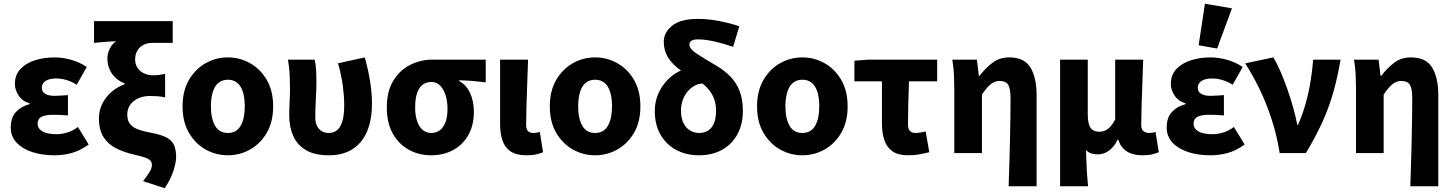

<svg xmlns="http://www.w3.org/2000/svg" viewBox="-20 -813 7721 1020"><path d="M267.8 12Q204.7 12 152.1 -4.9Q99.6 -21.9 68.3 -54.8Q37.1 -87.8 37.1 -135.8Q37.1 -188.4 64.9 -218.3Q92.6 -248.2 137.3 -259.8V-263.8Q97.5 -276.2 78.3 -306.5Q59.1 -336.7 59.1 -366.4Q59.1 -415.7 88.8 -446.8Q118.4 -477.9 166.5 -493Q214.5 -508 270.3 -508Q314.8 -508 359.9 -494.8Q404.9 -481.6 441 -457.2L387.4 -362.6Q362 -379.3 334.2 -387.7Q306.3 -396.1 278.1 -396.1Q242 -396.1 222.1 -382.9Q202.2 -369.8 202.2 -347.5Q202.2 -325 220.3 -314.4Q238.4 -303.8 270.9 -303.8Q287 -303.8 305.3 -305.3Q323.5 -306.8 341 -307.8V-199.7Q322.2 -201.7 302.2 -202.5Q282.2 -203.3 264.3 -203.3Q220.9 -203.3 200.3 -192.5Q179.8 -181.7 179.8 -156.3Q179.8 -129.6 205.8 -114.8Q231.8 -100 281.6 -100Q305.6 -100 335.2 -108.3Q364.8 -116.7 394 -138.4L451.2 -45.3Q403.5 -11.3 359.3 0.3Q315.2 12 267.8 12Z M855.1 186.9 740.2 149.2Q761.9 120.6 774.4 101.2Q786.9 81.8 786.9 62.5Q786.9 48.9 778.5 39.9Q770.2 30.9 749.3 23.5Q728.5 16.2 690.9 8Q639.9 -3.6 597.9 -24.6Q556 -45.5 530.7 -83.6Q505.5 -121.8 505.5 -184.4Q505.5 -227.3 524.2 -263.5Q542.9 -299.8 574 -326.2Q605.2 -352.6 642.4 -365.3V-369.3Q599 -386.8 574.8 -421.9Q550.5 -457 550.5 -501.9Q550.5 -527.8 562.3 -553Q574.2 -578.1 596.6 -593.8Q577.7 -593 561.2 -592.2Q544.6 -591.4 525.7 -589.6Q506.8 -587.9 479.6 -585.2V-700.6H897.5V-585.2H788.8Q761.9 -585.2 741.5 -574.4Q721.1 -563.6 709.5 -543.9Q697.9 -524.1 697.9 -496.9Q697.9 -471.7 710.5 -452.7Q723.2 -433.7 744.7 -423.4Q766.3 -413.2 792.6 -413.2Q812.2 -413.2 825.3 -414.9Q838.3 -416.7 857.1 -420.5V-295.8Q834.6 -300.5 815.4 -301.8Q796.2 -303.1 775.7 -303.1Q742.6 -303.1 715.4 -291.1Q688.3 -279.1 672.2 -256.9Q656.1 -234.6 656.1 -204.1Q656.1 -173.1 670.2 -154.9Q684.2 -136.6 712.8 -125.8Q741.3 -115 784.7 -107Q837.7 -97.3 866.2 -81.7Q894.6 -66 905.2 -40.7Q915.7 -15.5 915.7 22.6Q915.7 48.2 901.6 93.4Q887.4 138.6 855.1 186.9Z M1190.5 12Q1127.4 12 1072.6 -18.6Q1017.9 -49.3 983.9 -107.4Q949.9 -165.4 949.9 -247.9Q949.9 -330.5 983.9 -388.6Q1017.9 -446.7 1072.6 -477.4Q1127.4 -508.1 1190.5 -508.1Q1253.6 -508.1 1308.3 -477.4Q1363.1 -446.7 1397.1 -388.6Q1431.1 -330.5 1431.1 -247.9Q1431.1 -165.4 1397.1 -107.4Q1363.1 -49.3 1308.3 -18.6Q1253.6 12 1190.5 12ZM1190.5 -106.6Q1236.7 -106.6 1258.6 -145Q1280.4 -183.3 1280.4 -247.9Q1280.4 -291 1270.9 -323Q1261.3 -354.9 1241.3 -372.2Q1221.2 -389.5 1190.5 -389.5Q1159.7 -389.5 1139.7 -372.2Q1119.6 -354.9 1110.1 -323Q1100.5 -291 1100.5 -247.9Q1100.5 -183.3 1122.5 -145Q1144.4 -106.6 1190.5 -106.6Z M1726.8 12Q1652.9 12 1606.4 -14.9Q1559.8 -41.8 1538.2 -89.8Q1516.6 -137.9 1516.6 -199.6Q1516.6 -235.4 1518.6 -271.6Q1520.6 -307.7 1520.6 -343.5Q1520.6 -373.3 1518.9 -414.3Q1517.2 -455.2 1509.7 -496.1H1651.7Q1657.6 -471.1 1659.3 -439.9Q1661 -408.6 1661 -373.6Q1661 -342.8 1658 -289.8Q1655 -236.8 1655 -187.4Q1655 -160.9 1664.7 -142.8Q1674.3 -124.7 1690.5 -115.7Q1706.8 -106.6 1727.1 -106.6Q1753.5 -106.6 1771.6 -122.2Q1789.7 -137.8 1799.2 -170.1Q1808.6 -202.3 1808.6 -253.1Q1808.6 -301.1 1801.6 -355.5Q1794.6 -409.9 1775.8 -476.7L1917.9 -508.1Q1934.8 -448.7 1945.4 -385.5Q1956 -322.4 1956 -260.3Q1956 -176 1930 -114.7Q1904 -53.4 1852.7 -20.7Q1801.5 12 1726.8 12Z M2270.2 12Q2205.5 12 2152 -17.3Q2098.5 -46.6 2066.7 -103.3Q2034.9 -159.9 2034.9 -242.2Q2034.9 -328.1 2069.6 -384.5Q2104.4 -441 2159.6 -468.6Q2214.9 -496.1 2277.1 -496.1H2560.4V-375.5Q2520.1 -380.1 2489.1 -382.9Q2458.2 -385.6 2419.5 -386.4V-382.4Q2457.3 -361.9 2477.3 -318.8Q2497.4 -275.7 2497.4 -219.2Q2497.4 -147.6 2468.2 -95.9Q2439.1 -44.2 2387.8 -16.1Q2336.5 12 2270.2 12ZM2271.8 -106.6Q2298.4 -106.6 2317.5 -121.7Q2336.5 -136.7 2347 -165.1Q2357.4 -193.5 2357.4 -234Q2357.4 -273.5 2347.4 -306.1Q2337.4 -338.7 2318.5 -358.1Q2299.6 -377.5 2272.2 -377.5Q2245.6 -377.5 2226.3 -363.7Q2207 -349.9 2196.3 -320Q2185.5 -290.2 2185.5 -242.2Q2185.5 -199.3 2196.2 -168.8Q2206.8 -138.4 2226 -122.5Q2245.3 -106.6 2271.8 -106.6Z M2778 12Q2723.1 12 2692.6 -8.6Q2662 -29.2 2649.4 -66.9Q2636.7 -104.7 2636.7 -155.2V-496.1H2785.3Q2783.7 -438.1 2781.1 -373.4Q2778.6 -308.7 2776.8 -249.7Q2775.1 -190.7 2775.1 -149.2Q2775.1 -125.5 2785.6 -116Q2796 -106.6 2816.3 -106.6Q2822.5 -106.6 2831.3 -108.1Q2840.2 -109.6 2847.6 -112.6L2865.1 -4.2Q2849.1 2.1 2829.3 7Q2809.6 12 2778 12Z M3141.5 12Q3078.4 12 3023.6 -18.6Q2968.9 -49.3 2934.9 -107.4Q2900.9 -165.4 2900.9 -247.9Q2900.9 -330.5 2934.9 -388.6Q2968.9 -446.7 3023.6 -477.4Q3078.4 -508.1 3141.5 -508.1Q3204.6 -508.1 3259.3 -477.4Q3314.1 -446.7 3348.1 -388.6Q3382.1 -330.5 3382.1 -247.9Q3382.1 -165.4 3348.1 -107.4Q3314.1 -49.3 3259.3 -18.6Q3204.6 12 3141.5 12ZM3141.5 -106.6Q3187.7 -106.6 3209.6 -145Q3231.4 -183.3 3231.4 -247.9Q3231.4 -291 3221.9 -323Q3212.3 -354.9 3192.3 -372.2Q3172.2 -389.5 3141.5 -389.5Q3110.7 -389.5 3090.7 -372.2Q3070.6 -354.9 3061.1 -323Q3051.5 -291 3051.5 -247.9Q3051.5 -183.3 3073.5 -145Q3095.4 -106.6 3141.5 -106.6Z M3691.9 12Q3627.2 12 3574.2 -15.5Q3521.2 -43 3489.9 -96Q3458.6 -149 3458.6 -224Q3458.6 -269.9 3475.4 -310.7Q3492.2 -351.5 3520.5 -382.4Q3548.8 -413.4 3582.6 -431.3Q3616.4 -449.3 3650.2 -449.3L3716.8 -369.6Q3692.5 -369.6 3671 -358.3Q3649.5 -346.9 3633 -327.2Q3616.5 -307.4 3607.1 -281.5Q3597.7 -255.5 3597.7 -226Q3597.7 -186.7 3610.6 -159.9Q3623.6 -133.1 3645.6 -119.9Q3667.6 -106.6 3695.2 -106.6Q3720.9 -106.6 3741.1 -119Q3761.3 -131.3 3772.7 -157.7Q3784.1 -184.1 3784.1 -225.6Q3784.1 -269 3767.6 -302.4Q3751.1 -335.7 3723.3 -359.9Q3695.5 -384 3661.3 -400.7Q3621.9 -420.4 3586.1 -447Q3550.3 -473.6 3528.3 -509.1Q3506.3 -544.6 3506.3 -591.2Q3506.3 -640 3550.5 -676.3Q3594.8 -712.6 3687.9 -712.6Q3741.7 -712.6 3799 -701.6Q3856.3 -690.6 3907.7 -673.4L3874.6 -564.3Q3822.7 -582.1 3774.5 -592.9Q3726.3 -603.8 3687.5 -603.8Q3664.3 -603.8 3653.2 -596.3Q3642.2 -588.8 3642.2 -576.7Q3642.2 -553.4 3683 -526.7Q3723.8 -500 3784.9 -464.6Q3829.3 -438.6 3861.2 -405.4Q3893.1 -372.2 3909.8 -328.1Q3926.5 -283.9 3926.5 -224.4Q3926.5 -154.2 3898.4 -101.1Q3870.3 -48 3817.4 -18Q3764.6 12 3691.9 12Z M4242.5 12Q4179.4 12 4124.6 -18.6Q4069.9 -49.3 4035.9 -107.4Q4001.9 -165.4 4001.9 -247.9Q4001.9 -330.5 4035.9 -388.6Q4069.9 -446.7 4124.6 -477.4Q4179.4 -508.1 4242.5 -508.1Q4305.6 -508.1 4360.3 -477.4Q4415.1 -446.7 4449.1 -388.6Q4483.1 -330.5 4483.1 -247.9Q4483.1 -165.4 4449.1 -107.4Q4415.1 -49.3 4360.3 -18.6Q4305.6 12 4242.5 12ZM4242.5 -106.6Q4288.7 -106.6 4310.6 -145Q4332.4 -183.3 4332.4 -247.9Q4332.4 -291 4322.9 -323Q4313.3 -354.9 4293.3 -372.2Q4273.2 -389.5 4242.5 -389.5Q4211.7 -389.5 4191.7 -372.2Q4171.6 -354.9 4162.1 -323Q4152.5 -291 4152.5 -247.9Q4152.5 -183.3 4174.5 -145Q4196.4 -106.6 4242.5 -106.6Z M4804.2 12Q4752 12 4721.8 -8.9Q4691.5 -29.7 4678.4 -68Q4665.3 -106.3 4665.3 -157.7V-380.8H4519V-490.5L4593.2 -496.1H4958.7V-380.8H4809Q4806.4 -316.7 4805.1 -256.4Q4803.7 -196 4803.7 -151.7Q4803.7 -126.7 4814.6 -116.7Q4825.4 -106.6 4842.5 -106.6Q4855.9 -106.6 4868.6 -108.7Q4881.2 -110.8 4897.6 -114.6L4916.8 -4.6Q4893.3 1.7 4864.9 6.9Q4836.5 12 4804.2 12Z M5338.3 176.7Q5340.1 118.4 5342.2 54.6Q5344.4 -9.2 5345.6 -71.9Q5346.9 -134.5 5347.7 -190.5Q5348.5 -246.5 5348.5 -289.2Q5348.5 -342.8 5335.9 -362.9Q5323.3 -382.9 5290.4 -382.9Q5272.9 -382.9 5257.6 -375Q5242.3 -367.1 5227.6 -351.1Q5212.9 -335.2 5196.7 -310.8V0H5049.7V-343.5Q5049.7 -373.3 5048 -414.3Q5046.2 -455.2 5039.1 -496.1H5169.6L5180.2 -410.1H5183.9Q5216 -452 5253.1 -480Q5290.1 -508.1 5341.8 -508.1Q5421.3 -508.1 5454.1 -454.6Q5486.9 -401 5486.9 -308V176.7Z M5611.7 176.7V-496.1H5758.7V-207Q5758.7 -154.6 5773.6 -133.9Q5788.4 -113.2 5819.6 -113.2Q5836.5 -113.2 5851 -119.5Q5865.5 -125.8 5878.6 -140.1Q5891.8 -154.5 5904.5 -178.5V-496.1H6053.2Q6051.5 -438.1 6048.9 -373.4Q6046.4 -308.7 6044.7 -249.7Q6042.9 -190.7 6042.9 -149.2Q6042.9 -125.5 6055 -116Q6067.2 -106.6 6087.4 -106.6Q6093.6 -106.6 6102.5 -108.1Q6111.3 -109.6 6118.7 -112.6L6136.2 -4.2Q6120.2 2.1 6100.5 7Q6080.7 12 6049.1 12Q5998 12 5965.6 -9.2Q5933.2 -30.4 5921 -70.6H5917.3Q5899.2 -33.1 5871.9 -13Q5844.7 7.1 5812.1 7.1Q5794.5 7.1 5778.5 2.7Q5762.5 -1.6 5749.7 -16.1Q5750.6 20.3 5751.8 51.4Q5753 82.6 5754.9 112.4Q5756.7 142.3 5760.3 176.7Z M6408.8 12Q6345.7 12 6293.1 -4.9Q6240.6 -21.9 6209.3 -54.8Q6178.1 -87.8 6178.1 -135.8Q6178.1 -188.4 6205.9 -218.3Q6233.6 -248.2 6278.3 -259.8V-263.8Q6238.5 -276.2 6219.3 -306.5Q6200.1 -336.7 6200.1 -366.4Q6200.1 -415.7 6229.8 -446.8Q6259.4 -477.9 6307.5 -493Q6355.5 -508 6411.3 -508Q6455.8 -508 6500.9 -494.8Q6545.9 -481.6 6582 -457.2L6528.4 -362.6Q6503 -379.3 6475.2 -387.7Q6447.3 -396.1 6419.1 -396.1Q6383 -396.1 6363.1 -382.9Q6343.2 -369.8 6343.2 -347.5Q6343.2 -325 6361.3 -314.4Q6379.4 -303.8 6411.9 -303.8Q6428 -303.8 6446.3 -305.3Q6464.5 -306.8 6482 -307.8V-199.7Q6463.2 -201.7 6443.2 -202.5Q6423.2 -203.3 6405.3 -203.3Q6361.9 -203.3 6341.3 -192.5Q6320.8 -181.7 6320.8 -156.3Q6320.8 -129.6 6346.8 -114.8Q6372.8 -100 6422.6 -100Q6446.6 -100 6476.2 -108.3Q6505.8 -116.7 6535 -138.4L6592.2 -45.3Q6544.5 -11.3 6500.3 0.3Q6456.2 12 6408.8 12ZM6446 -555.1 6347.8 -572.6 6381.3 -793.2 6524.8 -768.7Z M6778.2 0Q6763.8 -91.9 6735.8 -178.4Q6707.8 -264.8 6671.2 -340.3Q6634.5 -415.8 6594.8 -476.4L6744.8 -508.1Q6764.7 -475 6784 -429.8Q6803.2 -384.6 6820.5 -335.1Q6837.9 -285.5 6851.1 -237.5Q6864.3 -189.5 6871.6 -149.8H6875.6Q6900.5 -206.1 6916.6 -264Q6932.7 -321.9 6942.2 -380.4Q6951.7 -439 6956.2 -496.1H7101.9Q7086.8 -408.4 7065.2 -329.8Q7043.6 -251.2 7008.1 -171.4Q6972.6 -91.7 6917.7 0Z M7472.3 176.7Q7474.1 118.4 7476.2 54.6Q7478.4 -9.2 7479.6 -71.9Q7480.9 -134.5 7481.7 -190.5Q7482.5 -246.5 7482.5 -289.2Q7482.5 -342.8 7469.9 -362.9Q7457.3 -382.9 7424.4 -382.9Q7406.9 -382.9 7391.6 -375Q7376.3 -367.1 7361.6 -351.1Q7346.9 -335.2 7330.7 -310.8V0H7183.7V-343.5Q7183.7 -373.3 7182 -414.3Q7180.2 -455.2 7173.1 -496.1H7303.6L7314.2 -410.1H7317.9Q7350 -452 7387.1 -480Q7424.1 -508.1 7475.8 -508.1Q7555.3 -508.1 7588.1 -454.6Q7620.9 -401 7620.9 -308V176.7Z"/></svg>

Font: Source Sans Variable
Style: Regular
Weight: 200
Designer: Paul D. Hunt
Foundry: Adobe Systems Incorporated
Version: Version 3.006;hotconv 1.0.111;makeotfexe 2.5.65597